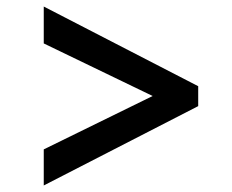

<svg xmlns="http://www.w3.org/2000/svg" viewBox="-20 -595 709 588"><path d="M114 -27V-137.5L447.5 -301L114 -462V-575L587 -331V-270Z"/></svg>

Font: Merriweather ExtraBold
Style: Regular
Weight: 800
Version: Version 2.100